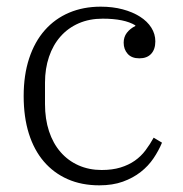

<svg xmlns="http://www.w3.org/2000/svg" viewBox="-20 -544 548 576"><path d="M278 12Q225 12 183 -6.5Q141 -25 111.5 -59.5Q82 -94 66.5 -143.5Q51 -193 51 -256Q51 -319 67.5 -369Q84 -419 114.5 -453.5Q145 -488 187.5 -506Q230 -524 282 -524Q318 -524 348 -516Q378 -508 400 -494Q422 -480 434 -461Q446 -442 446 -420Q446 -396 433.5 -382.5Q421 -369 398 -369Q375 -369 363 -382.5Q351 -396 351 -416Q351 -433 360.5 -445.5Q370 -458 386 -466V-468Q353 -488 288 -488Q248 -488 216 -474Q184 -460 161.5 -434.5Q139 -409 127 -373.5Q115 -338 115 -296V-232Q115 -187 127 -150.5Q139 -114 161.5 -88Q184 -62 215.5 -48Q247 -34 285 -34Q317 -34 341.5 -41.5Q366 -49 384.5 -62Q403 -75 416.5 -93Q430 -111 441 -131L466 -116Q456 -92 440.5 -69Q425 -46 402 -28Q379 -10 348.5 1Q318 12 278 12Z"/></svg>

Font: IBM Plex Serif Light
Style: Regular
Weight: 300
Designer: Mike Abbink, Paul van der Laan, Pieter van Rosmalen
Foundry: Bold Monday
Version: Version 3.001